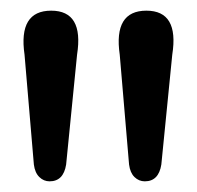

<svg xmlns="http://www.w3.org/2000/svg" viewBox="-20 -796 369 360"><path d="M251.5 -456Q240.5 -456 232.2 -464Q224 -472 222 -487.5L204.5 -693.5Q192.5 -776 254.5 -776Q316 -776 303 -693.5L282.5 -487.5Q277.5 -456 251.5 -456ZM73 -456Q62 -456 53.8 -464Q45.5 -472 43.5 -487.5L26 -693.5Q14 -776 76 -776Q137.5 -776 124.5 -693.5L104 -487.5Q99 -456 73 -456Z"/></svg>

Font: Fraunces 9pt S100
Style: Regular
Weight: 400
Version: Version 1.000; ttfautohint (v1.8.3)